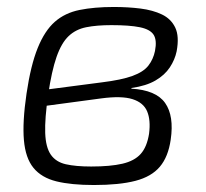

<svg xmlns="http://www.w3.org/2000/svg" viewBox="-20 -517 590 550"><path d="M306 -497Q347 -497 382.5 -492.5Q418 -488 444 -475.5Q470 -463 482 -438Q494 -413 486 -370Q481 -346 466.5 -324Q452 -302 425.5 -286.5Q399 -271 357 -265L356 -263Q427 -259 453 -222Q479 -185 469 -117Q462 -68 438 -39.5Q414 -11 368 1Q322 13 249 13Q184 13 141.5 2.5Q99 -8 76 -36Q53 -64 48.5 -115.5Q44 -167 56 -249Q68 -330 88 -379.5Q108 -429 137 -454.5Q166 -480 208 -488.5Q250 -497 306 -497ZM299 -445Q257 -445 227 -439Q197 -433 176.5 -413.5Q156 -394 142 -354Q128 -314 118 -246Q108 -177 109.5 -136Q111 -95 125.5 -74Q140 -53 168.5 -46.5Q197 -40 241 -40Q296 -40 330.5 -48Q365 -56 383 -76Q401 -96 407 -134Q412 -173 401.5 -198Q391 -223 359.5 -233Q328 -243 269 -235L105 -213L110 -260L271 -281Q328 -288 359.5 -299.5Q391 -311 405 -329Q419 -347 424 -371Q430 -402 420 -417.5Q410 -433 380.5 -439Q351 -445 299 -445Z"/></svg>

Font: Exo 2 Light
Style: Italic
Weight: 300
Italic angle: -8°
Designer: Natanael Gama
Foundry: Natanael Gama
Version: Version 2.010